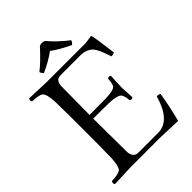

<svg xmlns="http://www.w3.org/2000/svg" viewBox="-234 -922 1036 1036"><g transform="rotate(-45 283.5 -404.0)"><path d="M299.3 -808.1Q343.8 -755.4 402.3 -710.9Q396.5 -694.8 386.2 -689.9Q320.8 -720.7 280.3 -751Q232.9 -716.8 173.3 -689.9Q162.6 -698.2 159.2 -710.9Q200.7 -742.7 260.3 -808.1Q278.8 -817.9 299.3 -808.1ZM304.2 -356.9Q372.6 -357.4 385.7 -375Q394 -387.2 396 -423.8Q407.2 -433.1 418 -423.8Q417.5 -411.6 416 -390.1Q414.1 -357.4 414.1 -337.9Q414.1 -321.3 416 -297.9Q417.5 -275.4 418 -259.8Q406.7 -250.5 396 -259.8Q393.1 -300.3 378.4 -312Q358.4 -326.2 304.2 -327.1L187 -328.1Q187 -328.1 189 -71.8Q189 -69.8 189 -68.8Q193.4 -28.3 226.1 -25.9H381.8Q473.6 -27.3 514.2 -169.9Q525.9 -172.4 535.6 -166.5Q537.6 -165.5 538.1 -165Q522.9 -70.8 502 4.9Q501 4.9 374 0H151.9Q136.7 0 92.3 2Q43.9 4.4 20 4.9Q11.7 -6.8 20 -18.1Q75.2 -20.5 88.4 -33.7Q103.5 -50.8 106 -108.9Q107.9 -191.9 107.9 -320.8Q107.9 -454.6 106 -536.1Q103.5 -600.1 85 -614.3Q69.8 -625 20 -627Q11.7 -638.7 20 -649.9Q44.9 -649.4 92.3 -647Q134.8 -645 149.9 -645H441.9Q454.6 -645 492.2 -651.9Q495.6 -650.4 496.1 -648.9Q503.9 -618.2 518.1 -501Q503.4 -494.6 494.1 -496.1Q470.7 -568.8 452.1 -589.8Q426.3 -617.2 381.8 -618.2H226.1Q195.3 -618.2 189.9 -582Q189.5 -577.6 189 -574.2L187 -356Z"/></g></svg>

Font: Linux Libertine Display O
Style: Regular
Weight: 400
Designer: Philipp H. Poll
Foundry: Philipp H. Poll
Version: Version 5.0.9